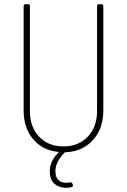

<svg xmlns="http://www.w3.org/2000/svg" viewBox="-20 -720 607 918"><path d="M454 -700H464Q474 -700 474 -690V-192Q474 -105 424 -50Q374 5 293 8Q290 8 288 10Q245 55 245 98Q245 127 259 140.5Q273 154 296 154Q303 154 315 152H318Q324 152 327 160L328 163L329 167Q329 173 321 175Q309 178 296 178Q263 178 240.5 159Q218 140 218 98Q218 51 258 11Q263 8 257 6Q182 -2 137.5 -55.5Q93 -109 93 -192V-690Q93 -700 103 -700H113Q123 -700 123 -690V-188Q123 -113 167 -66.5Q211 -20 283 -20Q355 -20 399.5 -66.5Q444 -113 444 -188V-690Q444 -700 454 -700Z"/></svg>

Font: Barlow Semi Condensed Thin
Style: Regular
Weight: 250
Width: 4
Designer: Jeremy Tribby
Foundry: Tribby Type
Version: Version 1.408